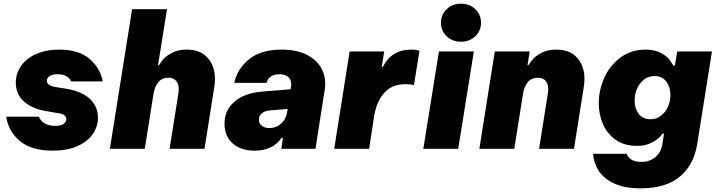

<svg xmlns="http://www.w3.org/2000/svg" viewBox="-20 -810 3905 1045"><path d="M14 -175H192Q199 -154 221.5 -139.5Q244 -125 281 -125Q313 -125 327 -136Q341 -147 341 -162Q341 -186 303 -193L227 -206Q153 -219 109.5 -258.5Q66 -298 66 -360Q66 -410 94.5 -451Q123 -492 176.5 -516Q230 -540 302 -540Q409 -540 467.5 -489.5Q526 -439 539 -367H367Q361 -383 342.5 -394.5Q324 -406 293 -406Q264 -406 249.5 -395.5Q235 -385 235 -370Q235 -344 284 -336L346 -326Q429 -311 471 -270Q513 -229 513 -170Q513 -120 484 -79Q455 -38 399.5 -14Q344 10 267 10Q149 10 86.5 -44Q24 -98 14 -175Z M578 0 699 -760H889L840 -455H845Q858 -475 871 -490Q884 -505 916.5 -522.5Q949 -540 996 -540Q1071 -540 1110.5 -495Q1150 -450 1150 -381Q1150 -362 1147 -341L1093 0H903L951 -302Q953 -316 953 -324Q953 -352 939 -369.5Q925 -387 897 -387Q862 -387 842 -363Q822 -339 816 -302L768 0Z M1750 -356Q1750 -336 1748 -326L1697 0H1511L1520 -60H1513Q1464 10 1367 10Q1291 10 1246.5 -29.5Q1202 -69 1202 -137Q1202 -210 1256.5 -257Q1311 -304 1411 -312L1562 -324L1564 -339Q1565 -344 1565 -352Q1565 -378 1548 -392Q1531 -406 1500 -406Q1470 -406 1452.5 -392.5Q1435 -379 1431 -359H1255Q1271 -435 1335.5 -487.5Q1400 -540 1513 -540Q1591 -540 1644.5 -514.5Q1698 -489 1724 -447Q1750 -405 1750 -356ZM1543 -201 1545 -217 1448 -209Q1419 -206 1404 -192.5Q1389 -179 1389 -159Q1389 -138 1405 -125.5Q1421 -113 1446 -113Q1483 -113 1509.5 -136.5Q1536 -160 1543 -201Z M1799 0 1883 -530H2071L2058 -446H2064Q2111 -540 2217 -540Q2247 -540 2263 -533L2233 -347Q2214 -352 2186 -352Q2114 -352 2071.5 -305Q2029 -258 2016 -176L1989 0Z M2380 -686Q2380 -730 2411 -760Q2442 -790 2489 -790Q2536 -790 2567 -760Q2598 -730 2598 -686Q2598 -643 2567 -613Q2536 -583 2489 -583Q2442 -583 2411 -613Q2380 -643 2380 -686ZM2474 0H2284L2369 -530H2559Z M2589 0 2673 -530H2863L2851 -455H2856Q2869 -475 2882 -490Q2895 -505 2927.5 -522.5Q2960 -540 3007 -540Q3082 -540 3121.5 -495Q3161 -450 3161 -381Q3161 -362 3158 -341L3104 0H2914L2962 -302Q2964 -316 2964 -324Q2964 -352 2950 -369.5Q2936 -387 2908 -387Q2873 -387 2853 -363Q2833 -339 2827 -302L2779 0Z M3208 27H3391Q3396 45 3415.5 58Q3435 71 3470 71Q3517 71 3548 44.5Q3579 18 3586 -31L3594 -83H3586Q3581 -74 3564.5 -58.5Q3548 -43 3518 -29.5Q3488 -16 3447 -16Q3379 -16 3332.5 -48Q3286 -80 3262.5 -133Q3239 -186 3239 -248Q3239 -320 3269.5 -387.5Q3300 -455 3358 -497.5Q3416 -540 3494 -540Q3544 -540 3576.5 -522Q3609 -504 3619 -491Q3629 -478 3645 -453H3653L3666 -530H3855L3774 -22Q3756 87 3680.5 151Q3605 215 3466 215Q3379 215 3322.5 188.5Q3266 162 3238.5 119.5Q3211 77 3208 27ZM3629 -293Q3629 -336 3606.5 -366Q3584 -396 3542 -396Q3509 -396 3484.5 -376.5Q3460 -357 3447 -326.5Q3434 -296 3434 -263Q3434 -220 3456 -190.5Q3478 -161 3520 -161Q3553 -161 3578 -180.5Q3603 -200 3616 -230Q3629 -260 3629 -293Z"/></svg>

Font: Be Vietnam Black
Style: Italic
Weight: 900
Italic angle: -9°
Designer: Lam Bao; Tony Le; Vietanh Nguyen
Foundry: Yellow Type Foundry
Version: Version 5.000